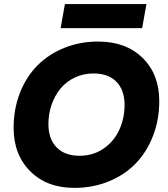

<svg xmlns="http://www.w3.org/2000/svg" viewBox="-20 -916 826 943"><path d="M762.2 -419.9Q762.2 -327.6 731.4 -248.3Q700.7 -168.9 646.2 -112.8Q591.8 -56.6 513.9 -24.9Q436 6.8 345.2 6.8Q210.4 6.8 128.7 -74.7Q46.9 -156.2 46.9 -288.1Q46.9 -380.4 77.6 -459.2Q108.4 -538.1 162.8 -593.5Q217.3 -648.9 294.7 -680.4Q372.1 -711.9 461.9 -711.9Q598.6 -711.9 680.4 -631.6Q762.2 -551.3 762.2 -419.9ZM217.8 -306.2Q217.8 -233.9 257.8 -192.4Q297.9 -150.9 371.1 -150.9Q437 -150.9 488 -185.8Q539.1 -220.7 565.4 -277.3Q591.8 -334 591.8 -400.9Q591.8 -473.1 552 -514.2Q512.2 -555.2 439.9 -555.2Q389.6 -555.2 347.4 -535.2Q305.2 -515.1 277.1 -481Q249 -446.8 233.4 -401.6Q217.8 -356.4 217.8 -306.2ZM277.8 -777.8 298.8 -896H699.2L678.2 -777.8Z"/></svg>

Font: Poppins
Style: Bold Italic
Weight: 700
Italic angle: -10°
Designer: Ninad Kale (Devanagari), Jonny Pinhorn (Latin)
Foundry: Indian Type Foundry
Version: Version 3.200;PS 1.000;hotconv 16.6.54;makeotf.lib2.5.65590